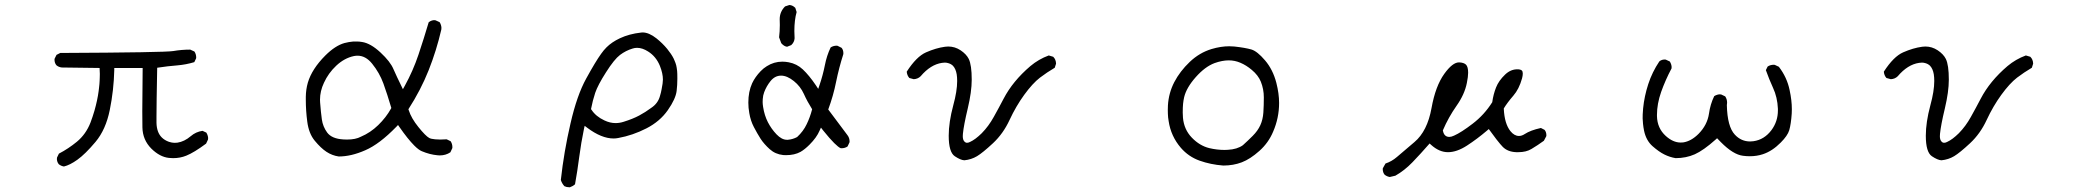

<svg xmlns="http://www.w3.org/2000/svg" viewBox="-20 -645 8540 786"><path d="M447.8 -366.7H564Q562.5 -237.8 562.5 -189.7Q562.5 -141.6 563 -123.5Q564 -72.3 599.6 -36.6Q634.3 -2.4 671.9 1.5Q680.2 2.4 689 2.4Q717.8 2.4 742.7 -7.8Q774.4 -20.5 823.7 -57.1L831.5 -73.7Q832 -75.7 832 -79.6Q832 -83.5 830.3 -89.6Q828.6 -95.7 824.7 -102.1L809.1 -109.4Q781.7 -105.5 760.7 -87.4Q734.9 -65.4 706.5 -61Q701.2 -60.5 698.2 -60.5Q695.3 -60.5 691.9 -60.5Q688.5 -60.5 682.9 -61.5Q677.2 -62.5 671.4 -64.5Q653.8 -70.8 642.1 -82.5Q621.6 -103 620.6 -142.1Q620.6 -150.4 620.6 -167.5Q620.6 -218.8 623.5 -367.7Q668 -374.5 706.5 -377.4Q741.7 -380.4 775.4 -390.6L782.7 -405.8Q783.2 -407.7 783.2 -409.2Q783.2 -423.3 775.9 -434.1L758.8 -441.9Q723.6 -441.9 689 -436Q654.3 -430.2 226.6 -428.2L211.4 -420.4L203.6 -404.8Q203.1 -402.8 203.1 -401.4Q203.1 -387.2 210.9 -377.9Q220.2 -370.1 232.9 -368.7L387.7 -366.7Q388.7 -349.6 388.7 -342.3Q388.7 -335 388.4 -328.4Q388.2 -321.8 387.9 -314.7Q387.7 -307.6 387 -300.5Q386.2 -293.5 385.5 -286.4Q384.8 -279.3 383.8 -272Q378.9 -234.9 366.7 -191.9Q359.4 -167 350.6 -143.6Q332 -95.7 294.9 -64.9Q259.8 -36.1 221.2 -16.1L213.4 0Q212.9 2.4 212.9 6.3Q212.9 10.3 214.6 16.1Q216.3 22 220.7 27.3Q230 34.7 241.7 36.6Q266.1 30.8 296.9 8.8Q329.1 -14.2 371.1 -64.2Q413.1 -114.3 429.4 -194.8Q445.8 -275.4 447.8 -358.4Z M1462.4 -473.1Q1450.2 -475.1 1441.2 -475.1Q1432.1 -475.1 1426.8 -475.1Q1408.7 -473.6 1390.1 -468.8Q1352.1 -458 1312 -418Q1256.8 -362.8 1240.2 -306.6Q1232.4 -279.3 1231.9 -249Q1231.9 -242.7 1231.9 -236.3Q1231.9 -192.4 1237.8 -147.5Q1244.1 -98.1 1268.6 -68.8Q1293.5 -38.6 1316.7 -23.4Q1339.8 -8.3 1366.7 -4.4Q1417.5 -4.4 1475.1 -29.8Q1533.2 -54.7 1602.5 -126L1609.4 -133.3L1615.2 -125Q1649.9 -75.2 1675.8 -49.3Q1693.8 -31.2 1707 -25.9Q1739.3 -12.2 1771.5 -9.3Q1776.4 -8.8 1780.3 -8.8Q1804.7 -8.8 1823.7 -21.5L1831.5 -38.1Q1832 -40 1832 -42Q1832 -56.2 1824.7 -66.9L1808.6 -74.7Q1793.9 -73.7 1782 -73.7Q1770 -73.7 1761.2 -74.7Q1744.6 -76.2 1737.3 -80.1Q1722.2 -88.4 1692.9 -124.8Q1663.6 -161.1 1653.3 -193.8L1651.9 -197.8Q1702.6 -276.4 1734.9 -357.7Q1767.1 -439 1786.6 -523.9Q1787.1 -526.4 1787.1 -530.8Q1787.1 -535.2 1785.4 -541.5Q1783.7 -547.9 1779.8 -554.2L1762.7 -562Q1760.7 -562.5 1756.8 -562.5Q1752.9 -562.5 1746.8 -560.5Q1740.7 -558.6 1734.9 -553.7Q1715.3 -487.3 1693.1 -421.1Q1670.9 -355 1637.2 -293.9L1629.4 -279.8L1622.6 -293.9Q1605 -329.6 1590.8 -361.8Q1578.1 -392.6 1537.6 -430.2Q1497.1 -467.8 1462.4 -473.1ZM1457.5 -85.4H1458Q1458 -85.4 1457.5 -85.4ZM1400.4 -73.7Q1393.6 -73.7 1386.2 -74.2Q1338.4 -76.7 1319.3 -102.5Q1301.8 -126.5 1297.6 -156Q1293.5 -185.5 1290.5 -225.1Q1290 -231 1290 -236.8Q1290 -272 1306.2 -306.2Q1324.2 -345.7 1356.4 -376Q1389.6 -407.2 1428.7 -415.5Q1436.5 -417 1443.8 -417Q1477.1 -417 1503.4 -384.3Q1533.7 -346.7 1549.6 -303Q1565.4 -259.3 1582 -203.1L1580.6 -200.2Q1560.5 -164.1 1528.3 -132.8Q1496.1 -101.6 1457.5 -85.4Q1436 -73.7 1400.4 -73.7Z M2310.5 121.6Q2311.5 121.6 2313 121.6Q2324.7 117.7 2334 109.4Q2343.8 55.2 2351.3 -2.9Q2358.9 -61 2370.6 -117.2L2373.5 -129.9L2383.8 -122.1Q2442.4 -78.1 2491.7 -78.1Q2501.5 -78.1 2511.2 -80.1Q2570.3 -90.8 2626.5 -119.6Q2681.6 -147.9 2713.9 -194.1Q2746.1 -240.2 2750 -272.9Q2752.9 -296.4 2752.9 -323.2Q2752.9 -346.2 2752 -354.5Q2751 -362.8 2750.2 -367.7Q2749.5 -372.6 2748.3 -377.4Q2747.1 -382.3 2745.4 -387Q2743.7 -391.6 2741.7 -396.2Q2739.7 -400.9 2737.8 -405.3Q2728.5 -423.8 2711.4 -444.8Q2692.4 -467.8 2667.5 -487.8Q2636.7 -512.2 2610.4 -512.2Q2607.4 -512.2 2604.5 -511.7Q2555.7 -506.3 2517.6 -488.3Q2484.4 -472.7 2462.9 -451.2Q2451.2 -439.5 2440.9 -424.8Q2418 -393.1 2379.9 -323.7Q2341.8 -254.9 2315.4 -139.2Q2288.6 -23.9 2275.9 91.8Q2280.3 106 2290.5 117.2Q2299.3 121.6 2310.5 121.6ZM2645.5 -203.1Q2645.5 -203.1 2645.5 -203.1ZM2500 -141.1Q2477.5 -141.1 2454.6 -151.9Q2418.9 -168.5 2401.4 -195.8L2399.4 -198.2Q2406.2 -233.4 2416.5 -264.6Q2427.2 -296.4 2460.9 -349.1Q2494.6 -402.3 2518.3 -420.2Q2542 -438 2569.8 -446.3Q2578.6 -449.2 2587.9 -449.2Q2609.9 -449.2 2633.3 -434.1Q2666 -413.6 2681.6 -375Q2693.8 -344.2 2693.8 -319.3Q2693.8 -305.7 2688.5 -279.8Q2686 -265.6 2681.6 -251.5Q2673.3 -221.2 2645.5 -203.1Q2622.6 -186 2596.7 -172.1Q2570.8 -158.2 2533.2 -146.5Q2516.6 -141.1 2500 -141.1Z M3171.9 -566.4 3172.4 -542.5Q3172.4 -516.6 3169.4 -492.2L3178.2 -468.3Q3189.5 -455.1 3202.1 -453.6L3219.2 -460.4Q3231.9 -472.2 3232.9 -488.3Q3231.9 -503.4 3231.9 -517.6Q3231.9 -563 3241.2 -595.7L3235.8 -612.8Q3224.6 -624 3211.4 -624.5L3193.8 -618.7Q3171.9 -596.7 3171.9 -566.4ZM3201.2 -72.8Q3180.2 -72.8 3158.9 -95Q3137.7 -117.2 3123.5 -144.8Q3109.4 -172.4 3104 -207Q3102.1 -219.2 3102.1 -227.1Q3102.1 -234.9 3102.5 -239.3Q3103.5 -254.9 3108.4 -267.6Q3117.7 -292.5 3134.3 -313Q3152.3 -335.4 3177.7 -335.4Q3202.1 -335.4 3230 -313Q3256.8 -291.5 3270.8 -260.5Q3284.7 -229.5 3304.7 -197.8Q3295.9 -164.1 3282.2 -136.2Q3268.6 -107.4 3243.2 -84Q3226.1 -74.7 3205.6 -72.8Q3203.6 -72.8 3201.2 -72.8ZM3182.6 -392.6Q3148.4 -392.6 3119.1 -374Q3105.5 -365.7 3093.8 -353.5Q3071.3 -330.1 3059.1 -304.2Q3043.5 -270 3043.5 -225.1Q3043.5 -203.6 3047.4 -182.1Q3052.7 -150.4 3066.2 -124.8Q3079.6 -99.1 3093.8 -76.7Q3107.9 -55.2 3130.9 -34.4Q3153.8 -13.7 3186 -10.3Q3191.9 -9.8 3197.3 -9.8Q3232.9 -9.8 3257.3 -23.4Q3274.4 -33.2 3293.9 -52.7Q3323.2 -82 3335 -109.9L3340.8 -122.6L3349.1 -111.8Q3377.4 -76.7 3395 -59.3Q3412.6 -42 3420.9 -38.6Q3422.9 -38.1 3424.8 -38.1Q3439 -38.1 3449.7 -45.4L3457.5 -62Q3458 -64 3458 -65.4Q3458 -80.6 3449.2 -91.8L3370.6 -196.8Q3391.6 -253.4 3402.8 -310.1Q3414.6 -367.7 3432.1 -422.4Q3432.6 -424.8 3432.6 -426.8Q3432.6 -440.4 3425.3 -449.2L3408.7 -457.5Q3406.7 -458 3405.3 -458Q3391.1 -458 3380.4 -450.7Q3364.3 -417 3356.9 -378.4Q3348.6 -336.9 3335 -296.9L3329.6 -281.2L3320.3 -295.4Q3292.5 -336.4 3266.6 -360.8Q3242.2 -383.8 3208.5 -390.1Q3195.3 -392.6 3182.6 -392.6Z M3836.4 -387.7Q3841.8 -388.7 3848.1 -388.7Q3854.5 -388.7 3861.3 -386.7Q3872.6 -383.8 3880.9 -376Q3892.6 -363.8 3896.5 -340.8Q3898.4 -328.1 3898.4 -313.5Q3898.4 -272 3882.3 -213.4Q3863.8 -144.5 3863.8 -89.4Q3863.8 -22 3888.7 -5.4Q3912.1 10.3 3927.7 11.2Q3956.5 8.3 3979.7 -5.6Q4002.9 -19.5 4044.9 -58.6Q4086.9 -97.7 4113 -154.1Q4139.2 -210.4 4172.9 -256.8Q4207 -303.7 4237.3 -327.1Q4265.6 -348.6 4297.9 -367.7L4303.2 -384.3Q4302.7 -401.9 4291.5 -412.6L4273.4 -418Q4231.9 -402.8 4198.2 -374.5Q4126 -313 4088.4 -240.7Q4068.8 -203.1 4048.3 -166.5Q4027.3 -128.4 3999 -99.6Q3972.7 -73.7 3951.2 -64Q3944.8 -60.5 3938.7 -60.5Q3932.6 -60.5 3928.2 -65.4Q3921.4 -72.3 3921.4 -87.4Q3921.4 -91.8 3921.9 -97.2Q3925.3 -132.3 3941.7 -200.9Q3958 -269.5 3958 -318.8Q3958 -378.9 3945.8 -403.8Q3936 -423.3 3912.6 -439Q3889.2 -454.6 3861.8 -454.6Q3855.5 -454.6 3848.6 -453.6Q3812 -448.7 3771 -430.7Q3731.9 -413.6 3691.9 -351.6Q3693.4 -335.9 3702.6 -325.7L3720.7 -320.8Q3737.8 -321.8 3749 -333Q3789.6 -380.9 3836.4 -387.7Z M4992.7 -31.2Q4961.9 -31.2 4930.7 -38.6Q4891.1 -48.3 4859.1 -81.5Q4827.1 -114.7 4822.8 -162.6Q4821.8 -176.8 4821.8 -184.1Q4821.8 -205.6 4823.2 -220Q4824.7 -234.4 4827.6 -247.1Q4836.9 -286.1 4875 -329.1Q4913.1 -372.1 4952.1 -386.7Q4983.4 -397.9 5010.3 -397.9Q5034.7 -397.9 5057.6 -388.2Q5082 -377.9 5104.5 -358.9Q5130.9 -336.9 5141.6 -310.5Q5153.8 -279.8 5153.8 -246.6Q5153.8 -213.4 5151.9 -184.3Q5149.9 -155.3 5139.4 -132.3Q5128.9 -109.4 5108.4 -88.9Q5087.9 -68.4 5068.8 -51.3L5068.4 -50.8Q5044.9 -33.7 5006.3 -31.7Q4999.5 -31.2 4992.7 -31.2ZM5191.9 -106Q5216.3 -162.1 5216.3 -223.6Q5216.3 -261.7 5205.1 -305.7Q5190.9 -360.4 5158.7 -397.9Q5127 -435.1 5103 -442.4Q5077.6 -449.7 5033.2 -454.6Q5022.9 -455.6 5012.2 -455.6Q4978 -455.6 4939.9 -444.3Q4890.1 -429.2 4850.6 -391.6Q4810.5 -353.5 4787.1 -308.6Q4764.2 -264.2 4761.2 -213.4Q4760.7 -203.6 4760.7 -195.3Q4760.7 -187 4761 -179.4Q4761.2 -171.9 4762 -164.1Q4762.7 -156.2 4764.2 -148.9Q4773.4 -87.4 4814 -40Q4845.7 -3.4 4890.9 12.7Q4936 28.8 4987.8 32.7Q5028.8 32.7 5063.5 19.5Q5098.1 6.3 5135.7 -27.3Q5172.9 -60.5 5191.9 -106Z M5838.4 -52.2Q5871.6 -22 5907.7 -22Q5943.8 -22 5985.6 -49.1Q6027.3 -76.2 6067.9 -110.8L6074.7 -116.7Q6093.3 -90.8 6105.5 -75.2Q6123.5 -52.2 6131.8 -43.9Q6151.9 -23.4 6187 -22Q6190.9 -22 6195.3 -22Q6228 -22 6249.5 -35.2Q6274.9 -50.3 6300.3 -68.8L6310.1 -87.4Q6310.5 -89.4 6310.5 -90.8Q6310.5 -104.5 6303.2 -113.3L6288.1 -121.1Q6245.6 -111.8 6221.7 -96.2Q6210 -88.4 6198.2 -88.4Q6179.2 -88.4 6163.1 -108.4Q6139.2 -138.7 6136.2 -198.7V-201.2Q6150.4 -224.6 6175.3 -253.4Q6198.7 -280.3 6210.9 -324.2Q6213.9 -335.4 6213.9 -344Q6213.9 -352.5 6210 -356.4Q6204.6 -361.3 6191.4 -361.3Q6164.1 -361.3 6141.6 -339.8Q6115.2 -314.5 6104.5 -287.1Q6093.3 -258.8 6088.9 -226.6Q6056.2 -174.8 6008.8 -138.7Q5962.4 -103 5932.6 -89.8Q5921.4 -84.5 5913.1 -84.5Q5902.3 -84.5 5895.5 -91.3Q5889.6 -97.2 5887.2 -108.9L5886.7 -111.3Q5909.7 -165 5942.6 -211.7Q5975.6 -258.3 5984.9 -305.2Q5990.2 -331.1 5990.2 -347.2Q5990.2 -371.6 5981.4 -380.4Q5972.7 -388.7 5954.1 -389.6Q5953.6 -389.6 5952.6 -389.6Q5926.3 -389.6 5892.6 -342.8Q5856.4 -292.5 5840.3 -202.6Q5823.2 -107.9 5770.5 -63.5Q5720.2 -21 5698.7 -2.4Q5677.2 16.1 5651.9 24.4L5641.1 43.5Q5640.6 45.4 5640.6 46.9Q5640.6 61 5648.4 70.3Q5657.7 77.6 5669.4 79.6L5692.4 74.2Q5729.5 53.2 5762.5 19Q5795.4 -15.1 5832.5 -57.6Z M6706.5 -201.2Q6705.1 -184.6 6704.8 -176.3Q6704.6 -168 6704.6 -160.2Q6704.6 -152.3 6706.1 -138.2Q6707.5 -124 6710.4 -109.9Q6718.8 -69.8 6745.1 -46.6Q6771.5 -23.4 6793.7 -12.5Q6815.9 -1.5 6839.4 2.4Q6882.3 2.4 6918 -13.4Q6953.6 -29.3 7003.4 -73.7L7009.3 -79.1Q7020 -67.9 7024.9 -63Q7075.2 -12.2 7115.2 -7.3Q7129.4 -5.4 7143.1 -5.4Q7171.9 -5.4 7196.8 -13.7Q7235.4 -26.4 7270 -61.5Q7297.9 -89.4 7304.7 -111.8Q7312 -137.2 7314.9 -180.2Q7315.4 -189 7315.4 -197.8Q7315.4 -233.9 7306.2 -276.4Q7295.4 -328.6 7262.2 -371.6L7245.6 -379.4Q7243.7 -379.9 7241.7 -379.9Q7227.1 -379.9 7216.3 -372.6L7209 -357.9Q7222.2 -320.8 7238.3 -285.6Q7256.3 -247.1 7258.3 -199.7Q7258.3 -196.3 7258.3 -192.9Q7258.3 -147.9 7231.9 -112.3Q7202.6 -73.2 7158.2 -66.9Q7151.4 -65.9 7144.5 -65.9Q7107.9 -65.9 7082 -93.8Q7051.3 -126.5 7049.3 -214.4Q7050.3 -220.2 7050.3 -224.6Q7050.3 -239.3 7042.5 -250.5L7025.9 -258.3Q7023.9 -258.8 7020 -258.8Q7016.1 -258.8 7010 -257.1Q7003.9 -255.4 6997.6 -251.5Q6981.4 -218.3 6976.1 -179.7Q6969.2 -133.3 6933.6 -97.2Q6903.3 -66.9 6870.6 -62Q6865.2 -61.5 6859.9 -61.5Q6829.1 -61.5 6799.3 -88.4Q6764.2 -120.1 6763.2 -169.9Q6763.2 -172.4 6763.2 -174.8Q6763.2 -219.7 6780.3 -268.6Q6797.9 -317.9 6822.8 -364.7Q6823.2 -366.7 6823.2 -370.6Q6823.2 -374.5 6821.5 -380.6Q6819.8 -386.7 6815.9 -393.1L6799.3 -400.9Q6797.4 -401.4 6795.4 -401.4Q6793.5 -401.4 6790.5 -401.1Q6787.6 -400.9 6784.2 -399.9Q6777.8 -397.9 6772.9 -393.6Q6743.7 -350.1 6727.5 -300.5Q6711.4 -251 6706.5 -201.2Z M7836.4 -387.7Q7841.8 -388.7 7848.1 -388.7Q7854.5 -388.7 7861.3 -386.7Q7872.6 -383.8 7880.9 -376Q7892.6 -363.8 7896.5 -340.8Q7898.4 -328.1 7898.4 -313.5Q7898.4 -272 7882.3 -213.4Q7863.8 -144.5 7863.8 -89.4Q7863.8 -22 7888.7 -5.4Q7912.1 10.3 7927.7 11.2Q7956.5 8.3 7979.7 -5.6Q8002.9 -19.5 8044.9 -58.6Q8086.9 -97.7 8113 -154.1Q8139.2 -210.4 8172.9 -256.8Q8207 -303.7 8237.3 -327.1Q8265.6 -348.6 8297.9 -367.7L8303.2 -384.3Q8302.7 -401.9 8291.5 -412.6L8273.4 -418Q8231.9 -402.8 8198.2 -374.5Q8126 -313 8088.4 -240.7Q8068.8 -203.1 8048.3 -166.5Q8027.3 -128.4 7999 -99.6Q7972.7 -73.7 7951.2 -64Q7944.8 -60.5 7938.7 -60.5Q7932.6 -60.5 7928.2 -65.4Q7921.4 -72.3 7921.4 -87.4Q7921.4 -91.8 7921.9 -97.2Q7925.3 -132.3 7941.7 -200.9Q7958 -269.5 7958 -318.8Q7958 -378.9 7945.8 -403.8Q7936 -423.3 7912.6 -439Q7889.2 -454.6 7861.8 -454.6Q7855.5 -454.6 7848.6 -453.6Q7812 -448.7 7771 -430.7Q7731.9 -413.6 7691.9 -351.6Q7693.4 -335.9 7702.6 -325.7L7720.7 -320.8Q7737.8 -321.8 7749 -333Q7789.6 -380.9 7836.4 -387.7Z"/></svg>

Font: NaikaiFont
Style: Light
Weight: 300
Version: Version 1.89